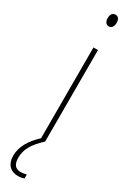

<svg xmlns="http://www.w3.org/2000/svg" viewBox="-251 -733 678 958"><g transform="rotate(30 88.5 -253.5)"><path d="M91 -724C71 -724 65 -706 65 -690C65 -672 73 -656 90 -656C106 -656 116 -670 116 -691C116 -707 110 -724 91 -724ZM27 136C27 88 51 48 103 0V-527H77V-4C30 39 0 88 0 140C0 189 27 217 71 217C85 217 98 214 106 211V188C100 190 84 193 72 193C42 193 27 174 27 136Z"/></g></svg>

Font: Noto Sans Oriya ExtCond Thin
Style: Regular
Weight: 100
Width: 2
Designer: Amélie Bonet and Sol Matas
Foundry: Google LLC
Version: Version 2.006